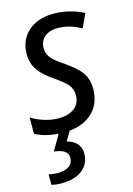

<svg xmlns="http://www.w3.org/2000/svg" viewBox="-121 -608 629 909"><g transform="rotate(-15 194.0 -153.0)"><path d="M67 240C153 240 205 196 205 131C205 86 175 64 139 55L166 9C264 -1 325 -60 325 -155C325 -227 285 -260 222 -305C162 -345 148 -366 148 -401C148 -445 181 -475 235 -475C283 -475 320 -460 351 -443L382 -510C346 -529 294 -546 234 -546C129 -546 63 -483 63 -394C63 -330 96 -291 161 -247C221 -205 238 -185 238 -146C238 -94 200 -61 130 -61C81 -61 29 -81 -1 -101V-21C26 -5 64 6 112 9L68 85C111 90 136 104 136 133C136 168 110 188 58 188C44 188 28 186 16 183V234C30 238 48 240 67 240Z"/></g></svg>

Font: Noto Sans SemiCondensed
Style: Italic
Weight: 400
Width: 4
Italic angle: -12°
Designer: Monotype Design Team
Foundry: Monotype Imaging Inc.
Version: Version 2.013